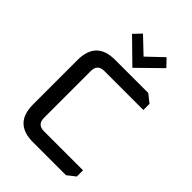

<svg xmlns="http://www.w3.org/2000/svg" viewBox="-263 -1028 1139 1139"><g transform="rotate(45 307.0 -458.5)"><path d="M78 -158V-532Q78 -690 235 -690H513L564 -650V-598H236Q180 -598 180 -541V-149Q180 -92 236 -92H564V-40L513 0H235Q78 0 78 -158ZM197 -870 242 -917 341 -823 440 -917 485 -870 341 -729Z"/></g></svg>

Font: Oxanium Medium
Style: Regular
Weight: 500
Designer: Severin Meyer
Version: Version 1.001